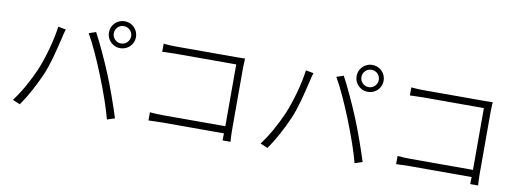

<svg xmlns="http://www.w3.org/2000/svg" viewBox="-62 -1160 4124 1527"><g transform="rotate(10 2000.0 -397.0)"><path d="M844 -617Q873 -617 893.5 -637.5Q914 -658 914 -687Q914 -716 893.5 -736.5Q873 -757 844 -757Q815 -757 794.5 -736.5Q774 -716 774 -687Q774 -658 794.5 -637.5Q815 -617 844 -617ZM844 -796Q874 -796 899 -781.5Q924 -767 938.5 -742Q953 -717 953 -687Q953 -658 938.5 -633Q924 -608 899 -593.5Q874 -579 844 -579Q814 -579 789 -593.5Q764 -608 749.5 -633Q735 -658 735 -687Q735 -717 749.5 -742Q764 -767 789 -781.5Q814 -796 844 -796ZM330 -662 393 -650Q388 -635 384 -620Q380 -605 377 -590L373 -573Q353 -488 332 -411.5Q311 -335 284 -271Q254 -202 216 -131.5Q178 -61 136 -1L76 -26Q121 -86 161 -157.5Q201 -229 230 -296Q262 -371 291 -475.5Q320 -580 330 -662ZM577 -653 634 -672Q664 -617 705 -529Q746 -441 779 -361Q809 -289 844 -190.5Q879 -92 901 -22L839 -2Q807 -128 722 -342Q688 -427 648 -514Q608 -601 577 -653Z M1282 -669H1769Q1815 -669 1837 -670Q1834 -604 1834 -600V-84Q1834 -56 1835.5 -33Q1837 -10 1838 2H1774V-14Q1776 -46 1776 -79V-612H1282Q1242 -612 1179 -609V-674Q1231 -669 1282 -669ZM1270 -113H1805V-55H1272Q1238 -55 1166 -52V-118Q1221 -113 1270 -113Z M2844 -617Q2873 -617 2893.5 -637.5Q2914 -658 2914 -687Q2914 -716 2893.5 -736.5Q2873 -757 2844 -757Q2815 -757 2794.5 -736.5Q2774 -716 2774 -687Q2774 -658 2794.5 -637.5Q2815 -617 2844 -617ZM2844 -796Q2874 -796 2899 -781.5Q2924 -767 2938.5 -742Q2953 -717 2953 -687Q2953 -658 2938.5 -633Q2924 -608 2899 -593.5Q2874 -579 2844 -579Q2814 -579 2789 -593.5Q2764 -608 2749.5 -633Q2735 -658 2735 -687Q2735 -717 2749.5 -742Q2764 -767 2789 -781.5Q2814 -796 2844 -796ZM2330 -662 2393 -650Q2388 -635 2384 -620Q2380 -605 2377 -590L2373 -573Q2353 -488 2332 -411.5Q2311 -335 2284 -271Q2254 -202 2216 -131.5Q2178 -61 2136 -1L2076 -26Q2121 -86 2161 -157.5Q2201 -229 2230 -296Q2262 -371 2291 -475.5Q2320 -580 2330 -662ZM2577 -653 2634 -672Q2664 -617 2705 -529Q2746 -441 2779 -361Q2809 -289 2844 -190.5Q2879 -92 2901 -22L2839 -2Q2807 -128 2722 -342Q2688 -427 2648 -514Q2608 -601 2577 -653Z M3282 -669H3769Q3815 -669 3837 -670Q3834 -604 3834 -600V-84Q3834 -56 3835.5 -33Q3837 -10 3838 2H3774V-14Q3776 -46 3776 -79V-612H3282Q3242 -612 3179 -609V-674Q3231 -669 3282 -669ZM3270 -113H3805V-55H3272Q3238 -55 3166 -52V-118Q3221 -113 3270 -113Z"/></g></svg>

Font: 寒蝉端黑体 Light
Style: Regular
Weight: 300
Designer: ChillDuanSans {Warren2060}; 
Source Han Sans {Ryoko NISHIZUKA 西塚涼子 (kana, bopomofo & ideographs); Paul D. Hunt (Latin, G
Foundry: ChillType&Adobe
Version: Version 1.300;Glyphs 3.3 (3306)